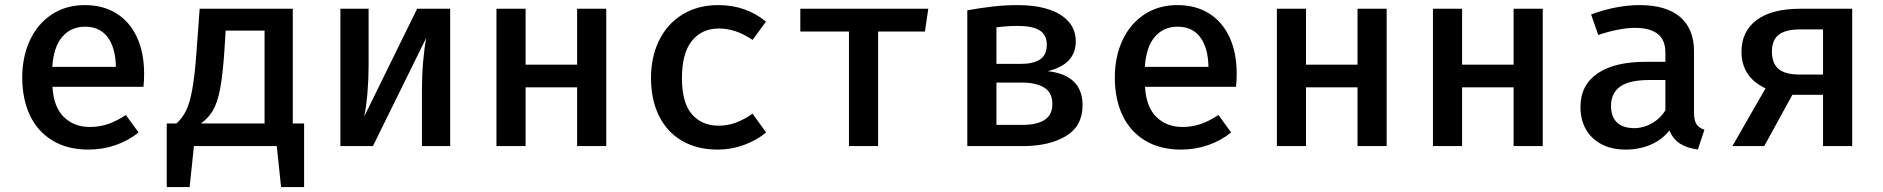

<svg xmlns="http://www.w3.org/2000/svg" viewBox="-20 -576 7425 757"><path d="M186.7 -233.8Q191.3 -154.4 231.5 -114.9Q271.8 -75.4 334.4 -75.4Q372.8 -75.4 406.7 -87.2Q440.5 -99 476.4 -122.6L526.2 -53.8Q487.7 -22.1 436.4 -4.1Q385.1 13.8 328.7 13.8Q246.2 13.8 187.2 -21.8Q128.2 -57.4 97.9 -121.5Q67.7 -185.6 67.7 -270.3Q67.7 -351.8 97.7 -416.7Q127.7 -481.5 183.6 -518.7Q239.5 -555.9 314.9 -555.9Q386.2 -555.9 438.7 -523.3Q491.3 -490.8 519.7 -429.7Q548.2 -368.7 548.2 -285.1Q548.2 -256.9 545.6 -233.8ZM186.2 -312.3H436.9Q435.4 -388.7 404.1 -429.7Q372.8 -470.8 315.9 -470.8Q260 -470.8 225.6 -431Q191.3 -391.3 186.2 -312.3Z M1134.4 -89.2H1179V161.5H1088.2L1071.3 0H744.6L727.7 161.5H637.4V-89.2H675.9Q699 -110.3 713.6 -139.7Q728.2 -169.2 737.9 -222.6Q747.7 -275.9 754.4 -367.2L767.2 -541.5H1134.4ZM1023.1 -455.4H869.7L864.6 -373.3Q857.9 -277.9 847.7 -224.9Q837.4 -171.8 820.3 -141.8Q803.1 -111.8 772.3 -89.2H1023.1Z M1754.9 -541.5V0H1643.6V-222.6Q1643.6 -279 1648.2 -332.1Q1652.8 -385.1 1660.5 -426.7L1450.3 0H1322.1V-541.5H1433.3V-318.5Q1433.3 -262.6 1428.7 -208.5Q1424.1 -154.4 1415.9 -116.4L1624.6 -541.5Z M2370.3 0H2255.4V-231.8H2052.3V0H1937.4V-541.5H2052.3V-321H2255.4V-541.5H2370.3Z M2947.2 -127.7 3000.5 -53.8Q2964.1 -23.1 2913.6 -4.6Q2863.1 13.8 2810.3 13.8Q2728.2 13.8 2668.7 -21Q2609.2 -55.9 2577.9 -119.7Q2546.7 -183.6 2546.7 -268.2Q2546.7 -351.3 2578.5 -416.4Q2610.3 -481.5 2670.5 -518.7Q2730.8 -555.9 2812.3 -555.9Q2921 -555.9 3000 -490.8L2947.2 -418.5Q2881.5 -463.6 2814.4 -463.6Q2747.2 -463.6 2707.9 -414.9Q2668.7 -366.2 2668.7 -268.2Q2668.7 -171.3 2707.7 -125.9Q2746.7 -80.5 2813.8 -80.5Q2849.7 -80.5 2882.3 -92.8Q2914.9 -105.1 2947.2 -127.7Z M3135.4 -541.5H3640L3626.7 -451.8H3442.1V0H3327.2V-451.8H3135.4Z M4248.2 -161Q4248.2 -79 4182.6 -39.5Q4116.9 0 4012.3 0H3793.8V-535.4Q3848.2 -545.1 3895.9 -550.5Q3943.6 -555.9 3992.8 -555.9Q4061.5 -555.9 4113.1 -539.5Q4164.6 -523.1 4193.1 -490.8Q4221.5 -458.5 4221.5 -413.3Q4221.5 -368.7 4194.9 -339.2Q4168.2 -309.7 4110.8 -295.4Q4248.2 -280 4248.2 -161ZM3908.7 -468.2V-324.1H4004.1Q4054.4 -324.1 4080.8 -341.8Q4107.2 -359.5 4107.2 -400Q4107.2 -438.5 4079 -456.2Q4050.8 -473.8 3992.8 -473.8Q3950.8 -473.8 3908.7 -468.2ZM4009.2 -83.6Q4069.7 -83.6 4099.5 -103.8Q4129.2 -124.1 4129.2 -165.6Q4129.2 -211.3 4096.7 -230.8Q4064.1 -250.3 4011.3 -250.3H3908.7V-83.6Z M4494.4 -233.8Q4499 -154.4 4539.2 -114.9Q4579.5 -75.4 4642.1 -75.4Q4680.5 -75.4 4714.4 -87.2Q4748.2 -99 4784.1 -122.6L4833.8 -53.8Q4795.4 -22.1 4744.1 -4.1Q4692.8 13.8 4636.4 13.8Q4553.8 13.8 4494.9 -21.8Q4435.9 -57.4 4405.6 -121.5Q4375.4 -185.6 4375.4 -270.3Q4375.4 -351.8 4405.4 -416.7Q4435.4 -481.5 4491.3 -518.7Q4547.2 -555.9 4622.6 -555.9Q4693.8 -555.9 4746.4 -523.3Q4799 -490.8 4827.4 -429.7Q4855.9 -368.7 4855.9 -285.1Q4855.9 -256.9 4853.3 -233.8ZM4493.8 -312.3H4744.6Q4743.1 -388.7 4711.8 -429.7Q4680.5 -470.8 4623.6 -470.8Q4567.7 -470.8 4533.3 -431Q4499 -391.3 4493.8 -312.3Z M5447.2 0H5332.3V-231.8H5129.2V0H5014.4V-541.5H5129.2V-321H5332.3V-541.5H5447.2Z M6062.6 0H5947.7V-231.8H5744.6V0H5629.7V-541.5H5744.6V-321H5947.7V-541.5H6062.6Z M6659 -132.8Q6659 -101.5 6668.5 -86.7Q6677.9 -71.8 6700 -64.6L6674.4 13.3Q6632.8 8.7 6604.6 -9.2Q6576.4 -27.2 6562.1 -61.5Q6532.8 -24.6 6487.7 -5.4Q6442.6 13.8 6389.2 13.8Q6334.9 13.8 6294.6 -7.2Q6254.4 -28.2 6232.8 -66.2Q6211.3 -104.1 6211.3 -154.4Q6211.3 -240 6278.2 -286.2Q6345.1 -332.3 6468.7 -332.3H6546.2V-367.7Q6546.2 -419 6515.4 -442.6Q6484.6 -466.2 6425.6 -466.2Q6397.4 -466.2 6359.5 -459Q6321.5 -451.8 6281.5 -437.9L6253.3 -519Q6302.6 -537.4 6351.3 -546.7Q6400 -555.9 6443.1 -555.9Q6550.3 -555.9 6604.6 -508.7Q6659 -461.5 6659 -374.4ZM6546.2 -141V-260.5H6482.6Q6404.1 -260.5 6367.9 -234.6Q6331.8 -208.7 6331.8 -159.5Q6331.8 -115.9 6355.1 -93.3Q6378.5 -70.8 6424.1 -70.8Q6459.5 -70.8 6492.6 -89.5Q6525.6 -108.2 6546.2 -141Z M7282.6 -541.5V0H7167.7V-202.1H7046.7L6935.9 0H6810.3L6941 -227.7Q6894.4 -249.2 6870.3 -285.6Q6846.2 -322.1 6846.2 -371.8Q6846.2 -452.8 6906.2 -497.2Q6966.2 -541.5 7077.9 -541.5ZM7167.7 -282.1V-460H7075.9Q7020 -460 6993.1 -439Q6966.2 -417.9 6966.2 -373.3Q6966.2 -326.2 6992.3 -304.1Q7018.5 -282.1 7075.4 -282.1Z"/></svg>

Font: Fira Code Fixed Medium
Style: Regular
Weight: 500
Monospace: yes
Designer: Carrois Corporate, Edenspiekermann AG, Nikita Prokopov
Foundry: Carrois Corporate, Edenspiekermann AG, Nikita Prokopov
Version: Version 5.002